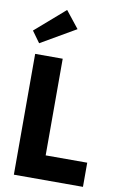

<svg xmlns="http://www.w3.org/2000/svg" viewBox="-100 -977 652 1033"><g transform="rotate(10 226.0 -461.0)"><path d="M429.5 0H52V-660H202.5V-132H429.5ZM63 -720 18.5 -781.5 180.5 -922.5 253.5 -830.5Z"/></g></svg>

Font: Lucymar Sans
Style: Bold
Weight: 700
Foundry: The League of Moveable Type (original font) / Main changes by Cristiano Sobral with portions from Mirco Monsees
Version: Version 2.001;August 30, 2020;FontCreator 13.0.0.2681 64-bit